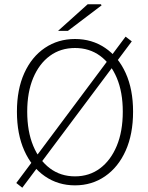

<svg xmlns="http://www.w3.org/2000/svg" viewBox="-20 -853 692 896"><path d="M84 23 56 1 566 -682 595 -660ZM330 12Q251 12 189.5 -30.5Q128 -73 93.5 -150Q59 -227 59 -332Q59 -436 93.5 -512Q128 -588 189.5 -629.5Q251 -671 330 -671Q409 -671 470.5 -629.5Q532 -588 566.5 -512Q601 -436 601 -332Q601 -227 566.5 -150Q532 -73 470.5 -30.5Q409 12 330 12ZM330 -30Q397 -30 447 -67.5Q497 -105 525 -172.5Q553 -240 553 -332Q553 -423 525 -489.5Q497 -556 447 -592.5Q397 -629 330 -629Q263 -629 213 -592.5Q163 -556 135 -489.5Q107 -423 107 -332Q107 -240 135 -172.5Q163 -105 213 -67.5Q263 -30 330 -30ZM251 -709 389 -833H451L454 -828L297 -709Z"/></svg>

Font: Mada Light
Style: Regular
Weight: 300
Designer: Khaled Hosny
Version: Version 1.5